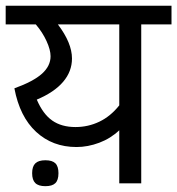

<svg xmlns="http://www.w3.org/2000/svg" viewBox="-27 -636 615 666"><path d="M567.9 -551.3H462.9V0H386.7V-184.1Q356.9 -155.8 317.4 -140.9Q277.8 -126 238.3 -126Q155.3 -126 98.4 -178.5Q41.5 -231 22.9 -329.6Q88.9 -353.5 118.7 -380.4Q148.4 -407.2 148.4 -440.9Q148.4 -462.9 134.5 -493.4Q120.6 -523.9 97.2 -551.3H-7.3V-616.2H567.9ZM386.7 -551.3H173.8Q222.7 -486.8 222.7 -433.1Q222.7 -388.2 191.9 -352.1Q161.1 -315.9 100.6 -290.5Q122.1 -240.2 154.3 -217.8Q186.5 -195.3 234.9 -195.3Q278.8 -195.3 317.6 -213.9Q356.4 -232.4 386.7 -270.5ZM175.8 -35.2Q175.8 -11.2 165 -0.7Q154.3 9.8 130.4 9.8Q106.4 9.8 95.5 -1Q84.5 -11.7 84.5 -35.2Q84.5 -58.6 95.5 -69.3Q106.4 -80.1 130.4 -80.1Q154.3 -80.1 165 -69.6Q175.8 -59.1 175.8 -35.2Z"/></svg>

Font: Varta
Style: Regular
Weight: 400
Designer: Joana Correia, Viktoriya Grabowska, Eben Sorkin
Foundry: Sorkin Type
Version: Version 1.003; ttfautohint (v1.3) -l 8 -r 24 -G 200 -x 12 -H